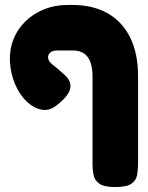

<svg xmlns="http://www.w3.org/2000/svg" viewBox="-20 -607 598 776"><path d="M445 149Q400 149 381 135Q362 121 358 100Q354 79 354 57V-296Q354 -332 345.5 -355.5Q337 -379 319.5 -391Q302 -403 275 -403H211Q192 -403 182.5 -394Q173 -385 174.5 -372.5Q176 -360 190 -348Q198 -342 206 -335Q214 -328 221.5 -321.5Q229 -315 237 -308Q260 -289 264 -268.5Q268 -248 253.5 -226Q239 -204 206 -179Q178 -158 147 -164Q116 -170 88 -196.5Q60 -223 41.5 -265.5Q23 -308 20 -359Q18 -407 34.5 -448.5Q51 -490 83 -521Q115 -552 158.5 -569.5Q202 -587 254 -587H272Q356 -587 415.5 -553Q475 -519 506.5 -454.5Q538 -390 538 -299V58Q538 80 534 101Q530 122 511 135.5Q492 149 445 149Z"/></svg>

Font: Fredoka
Style: Bold
Weight: 700
Designer: Ben Nathan
Foundry: Milena B. Brandão, Ben Nathan
Version: Version 2.001